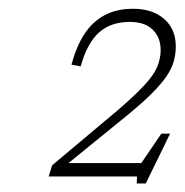

<svg xmlns="http://www.w3.org/2000/svg" viewBox="-20 -725 421 438"><path d="M292.5 -338.5 348 -420H368L312.5 -306.5H292L292.5 -322.5H91L99 -348L248.5 -473.5Q288 -507.5 309.5 -530.8Q331 -554 338.8 -572.8Q346.5 -591.5 346.5 -610.5Q346.5 -639.5 328.5 -657.2Q310.5 -675 276 -675Q233 -675 206 -651Q179 -627 164 -573.5L143 -577.5Q154 -618.5 172.2 -646.8Q190.5 -675 218 -690Q245.5 -705 284 -705Q327.5 -705 354.2 -682Q381 -659 381 -619Q381 -602 376.5 -585.5Q372 -569 360 -551.2Q348 -533.5 326 -511.5Q304 -489.5 268.5 -460.5L113.5 -334.5L115.5 -353H318Z"/></svg>

Font: Newsreader 9pt ExtraLight
Style: Italic
Weight: 250
Italic angle: -17°
Designer: Hugues Gentile
Foundry: Production Type
Version: Version 1.003